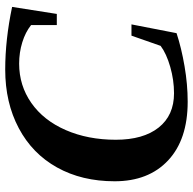

<svg xmlns="http://www.w3.org/2000/svg" viewBox="-22 -680 712 707"><g transform="rotate(90 333.5 -326.0)"><path d="M354 -661.6Q493.2 -661.6 570.1 -589.6Q647 -517.6 647 -392.6Q647 -272 596.2 -180.7Q545.4 -89.4 451.4 -39.6Q357.4 10.3 235.8 10.3Q125.5 10.3 4.9 -15.1L30.8 -179.7H71.8V-85Q98.1 -64 135.5 -52.5Q172.9 -41 213.9 -41Q294.4 -41 358.6 -85.9Q422.9 -130.9 458.5 -212.6Q494.1 -294.4 494.1 -397Q494.1 -498 449.2 -554.7Q404.3 -611.3 322.8 -611.3Q274.4 -611.3 225.8 -597.4Q177.2 -583.5 148.4 -562L110.8 -454.6H69.3L101.6 -620.6Q156.7 -638.7 223.6 -650.1Q290.5 -661.6 354 -661.6Z"/></g></svg>

Font: Liberation Serif
Style: Bold Italic
Weight: 700
Italic angle: -16.333°
Designer: Steve Matteson
Foundry: Ascender Corporation
Version: Version 2.1.5